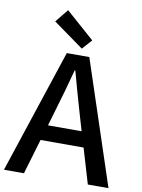

<svg xmlns="http://www.w3.org/2000/svg" viewBox="-104 -1056 830 1125"><g transform="rotate(10 311.0 -493.0)"><path d="M326 -778 378 -836 208 -986 145 -908ZM0 0H119L181 -209H437L499 0H622L378 -737H244ZM209 -301 238 -400C262 -480 285 -561 307 -645H311C334 -562 356 -480 380 -400L409 -301Z"/></g></svg>

Font: Noto Sans JP Medium
Style: Regular
Weight: 500
Designer: Ryoko NISHIZUKA 西塚涼子 (kana, bopomofo & ideographs); Paul D. Hunt (Latin, Greek & Cyrillic); Sandoll Communications 산돌커뮤니
Foundry: Adobe
Version: Version 2.004;hotconv 1.0.118;makeotfexe 2.5.65603